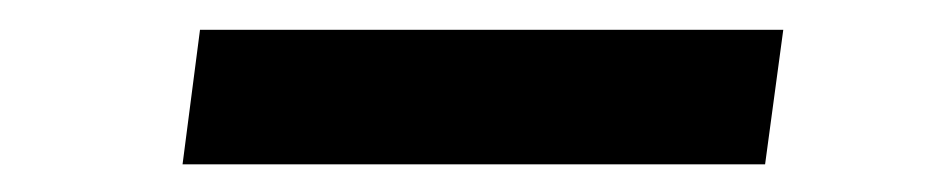

<svg xmlns="http://www.w3.org/2000/svg" viewBox="-20 -424 642 132"><path d="M105.5 -311 117.5 -403.5H518.5L506 -311Z"/></svg>

Font: Merriweather Sans Medium
Style: Italic
Weight: 500
Italic angle: -7.5°
Designer: Eben Sorkin
Foundry: Eben Sorkin
Version: Version 2.001